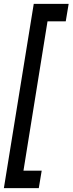

<svg xmlns="http://www.w3.org/2000/svg" viewBox="-58 -760 374 990"><path d="M63 120H157L142 210H-38L116 -740H296L281 -650H187Z"/></svg>

Font: Georama Condensed SemiBold
Style: Italic
Weight: 600
Width: 3
Italic angle: -9°
Designer: Jean-Baptiste Levee
Foundry: Production Type
Version: Version 1.000